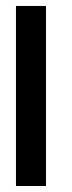

<svg xmlns="http://www.w3.org/2000/svg" viewBox="-20 -620 240 640"><path d="M33.2 -600.1H133.3V0H33.2Z"/></svg>

Font: Malkor
Style: Bold
Weight: 700
Version: Version 1.3